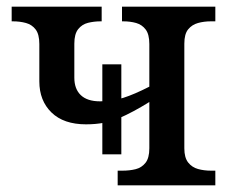

<svg xmlns="http://www.w3.org/2000/svg" viewBox="-20 -556 688 576"><path d="M287 -93V-363H344V-93ZM333 0V-44H347Q369 -44 387 -48.5Q405 -53 416.5 -67.5Q428 -82 428 -111V-250Q380 -220 337.5 -201.5Q295 -183 238 -183Q171 -183 134.5 -218.5Q98 -254 98 -312V-424Q98 -453 87 -467.5Q76 -482 58 -487Q40 -492 18 -492H15V-536H285V-492H282Q262 -492 244 -487.5Q226 -483 214.5 -468.5Q203 -454 203 -425V-323Q203 -289 222.5 -270.5Q242 -252 280 -252Q317 -252 350 -262.5Q383 -273 428 -296V-424Q428 -453 417 -467.5Q406 -482 388.5 -487Q371 -492 349 -492H346V-536H626V-492H613Q592 -492 574 -487Q556 -482 544.5 -468Q533 -454 533 -425V-111Q533 -83 544.5 -68.5Q556 -54 574 -49Q592 -44 613 -44H626V0Z"/></svg>

Font: ET Text
Style: Regular
Weight: 470
Designer: Monotype Design Team
Foundry: Monotype Imaging Inc.
Version: Version 2.009